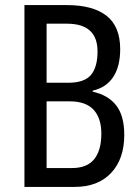

<svg xmlns="http://www.w3.org/2000/svg" viewBox="-20 -734 549 754"><path d="M76 -714H243Q345 -714 398.5 -672Q452 -630 452 -541Q452 -473 424.5 -431.5Q397 -390 344 -378V-374Q404 -361 436 -320.5Q468 -280 468 -204Q468 -110 416.5 -55Q365 0 273 0H76ZM163 -409H248Q311 -409 337 -439.5Q363 -470 363 -532Q363 -641 243 -641H163ZM163 -336V-74H262Q322 -74 350 -109Q378 -144 378 -209Q378 -270 347.5 -303Q317 -336 254 -336Z"/></svg>

Font: Avrile Sans Condensed
Style: Regular
Weight: 400
Width: 3
Designer: Monotype Design Team
Foundry: Monotype Imaging Inc.
Version: Version 2.001;September 10, 2019;FontCreator 11.5.0.2425 64-